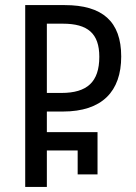

<svg xmlns="http://www.w3.org/2000/svg" viewBox="-20 -734 533 754"><path d="M79 0H164V-143H285V-49H363V-215H164V-296H227C381 -296 456 -375 456 -512C456 -650 382 -714 234 -714H79ZM164 -369V-641H227C324 -641 370 -603 370 -511C370 -412 322 -369 221 -369Z"/></svg>

Font: Noto Sans Georgian Condensed
Style: Regular
Weight: 400
Width: 3
Designer: Monotype Design Team, Akaki Razmadze
Foundry: Google LLC
Version: Version 2.005